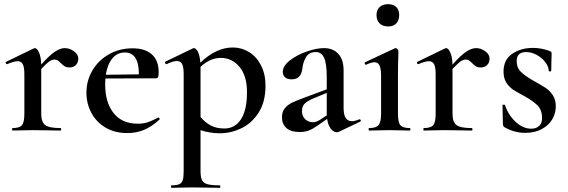

<svg xmlns="http://www.w3.org/2000/svg" viewBox="-20 -627 2726 922"><path d="M356 -345Q356 -327 344.5 -315Q333 -303 313 -303Q300 -303 291.5 -308Q283 -313 273 -323Q263 -333 257 -337Q251 -341 241 -341Q230 -341 217.5 -332.5Q205 -324 178 -296V-81Q178 -41 197 -26.5Q216 -12 270 -12Q274 -12 274 -6Q274 0 270 0Q236 0 216 -1L138 -2L81 -1Q66 0 40 0Q38 0 38 -6Q38 -12 40 -12Q74 -12 85.5 -26Q97 -40 97 -81V-272Q97 -304 89.5 -318.5Q82 -333 65 -333Q48 -333 14 -319H13Q9 -319 7.5 -324Q6 -329 9 -330L141 -394Q145 -396 147 -396Q158 -396 167.5 -374.5Q177 -353 178 -317Q218 -362 244 -379Q270 -396 291 -396Q314 -396 335 -381Q356 -366 356 -345Z M741 -63Q743 -63 745.5 -59Q748 -55 746 -53Q709 -19 672 -3.5Q635 12 592 12Q531 12 486.5 -14.5Q442 -41 418.5 -85.5Q395 -130 395 -182Q395 -240 424 -289Q453 -338 503.5 -366.5Q554 -395 617 -395Q676 -395 709 -366Q742 -337 742 -280Q742 -265 739.5 -258Q737 -251 730 -251L486 -250Q485 -241 485 -222Q485 -135 525.5 -84Q566 -33 641 -33Q669 -33 688.5 -39.5Q708 -46 739 -62ZM488 -268 647 -270Q647 -375 580 -375Q543 -375 519.5 -346.5Q496 -318 488 -268Z M943 -2V194Q943 224 950 238Q957 252 976 257.5Q995 263 1036 263Q1038 263 1038 269Q1038 275 1036 275Q999 275 978 274L902 273L845 274Q830 275 804 275Q801 275 801 269Q801 263 804 263Q829 263 841 257.5Q853 252 857.5 238Q862 224 862 194V-272Q862 -305 854.5 -319.5Q847 -334 829 -334Q812 -334 780 -319H779Q775 -319 773 -324Q771 -329 774 -331L905 -394Q907 -396 911 -396Q922 -396 931 -377Q940 -358 942 -326Q1018 -399 1098 -399Q1140 -399 1176 -377Q1212 -355 1233.5 -313Q1255 -271 1255 -215Q1255 -137 1221.5 -85.5Q1188 -34 1138 -10.5Q1088 13 1036 13Q988 13 943 -2ZM943 -306V-304V-65Q966 -38 993 -24Q1020 -10 1058 -10Q1108 -10 1137 -54Q1166 -98 1166 -184Q1166 -263 1130 -306Q1094 -349 1040 -349Q989 -349 943 -306Z M1707 -54Q1711 -54 1712.5 -49.5Q1714 -45 1710 -43L1607 6Q1601 8 1597 8Q1582 8 1568.5 -9Q1555 -26 1551 -56L1505 -24Q1481 -7 1462 0Q1443 7 1419 7Q1377 7 1355.5 -12Q1334 -31 1334 -64Q1334 -91 1348.5 -108Q1363 -125 1384.5 -135Q1406 -145 1452 -162L1549 -198V-258Q1549 -321 1536.5 -349Q1524 -377 1497 -377Q1464 -377 1449.5 -352.5Q1435 -328 1432 -298Q1426 -246 1381 -246Q1359 -246 1348.5 -256Q1338 -266 1338 -282Q1338 -310 1371.5 -336.5Q1405 -363 1452.5 -379.5Q1500 -396 1536 -396Q1579 -396 1604.5 -368.5Q1630 -341 1630 -289V-108Q1630 -45 1670 -45Q1684 -45 1705 -54ZM1549 -73V-82V-181L1489 -156Q1463 -146 1446.5 -132.5Q1430 -119 1430 -94Q1430 -69 1445.5 -54.5Q1461 -40 1483 -40Q1500 -40 1520 -54Z M1753 -12Q1786 -12 1798 -26.5Q1810 -41 1810 -81V-262Q1810 -297 1802.5 -312.5Q1795 -328 1778 -328Q1763 -328 1738 -316H1737Q1733 -316 1731.5 -321Q1730 -326 1733 -328L1876 -395L1880 -396Q1884 -396 1888.5 -391.5Q1893 -387 1893 -384V-363Q1891 -321 1891 -264V-81Q1891 -40 1902.5 -26Q1914 -12 1948 -12Q1951 -12 1951 -6Q1951 0 1948 0Q1922 0 1907 -1L1850 -2L1793 -1Q1778 0 1753 0Q1750 0 1750 -6Q1750 -12 1753 -12ZM1788 -555Q1788 -579 1803 -593Q1818 -607 1844 -607Q1869 -607 1883 -593Q1897 -579 1897 -555Q1897 -529 1883 -514.5Q1869 -500 1844 -500Q1818 -500 1803 -514.5Q1788 -529 1788 -555Z M2331 -345Q2331 -327 2319.5 -315Q2308 -303 2288 -303Q2275 -303 2266.5 -308Q2258 -313 2248 -323Q2238 -333 2232 -337Q2226 -341 2216 -341Q2205 -341 2192.5 -332.5Q2180 -324 2153 -296V-81Q2153 -41 2172 -26.5Q2191 -12 2245 -12Q2249 -12 2249 -6Q2249 0 2245 0Q2211 0 2191 -1L2113 -2L2056 -1Q2041 0 2015 0Q2013 0 2013 -6Q2013 -12 2015 -12Q2049 -12 2060.5 -26Q2072 -40 2072 -81V-272Q2072 -304 2064.5 -318.5Q2057 -333 2040 -333Q2023 -333 1989 -319H1988Q1984 -319 1982.5 -324Q1981 -329 1984 -330L2116 -394Q2120 -396 2122 -396Q2133 -396 2142.5 -374.5Q2152 -353 2153 -317Q2193 -362 2219 -379Q2245 -396 2266 -396Q2289 -396 2310 -381Q2331 -366 2331 -345Z M2544 -238Q2580 -218 2600 -205Q2620 -192 2634.5 -170Q2649 -148 2649 -117Q2649 -83 2632 -54Q2615 -25 2581.5 -7Q2548 11 2502 11Q2449 11 2401 -17Q2395 -23 2395 -29L2393 -121Q2393 -124 2398.5 -124.5Q2404 -125 2405 -122Q2422 -73 2457 -41Q2492 -9 2531 -9Q2555 -9 2569 -22Q2583 -35 2583 -60Q2583 -99 2561 -121Q2539 -143 2497 -166Q2463 -184 2444 -196.5Q2425 -209 2411.5 -230Q2398 -251 2398 -283Q2398 -340 2439.5 -368.5Q2481 -397 2540 -397Q2579 -397 2620 -382Q2629 -378 2629 -371Q2629 -348 2628 -335L2627 -287Q2627 -284 2621 -284Q2615 -284 2615 -287Q2615 -307 2599 -328Q2583 -349 2558 -363Q2533 -377 2507 -377Q2461 -377 2461 -334Q2461 -302 2482 -281.5Q2503 -261 2544 -238Z"/></svg>

Font: Cormorant Garamond SemiBold
Style: Regular
Weight: 600
Designer: Christian Thalmann (Catharsis Fonts)
Version: Version 3.000